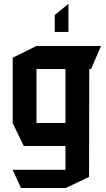

<svg xmlns="http://www.w3.org/2000/svg" viewBox="-20 -745 535 968"><path d="M86 203 44 112V111H310V-9H100L44 -124V-454L163 -513H489V-512L439 -397H430L429 147L311 203ZM164 -397V-125H310V-397ZM256 -584V-669L324 -725H325V-584Z"/></svg>

Font: Foldit Thin Medium
Style: Regular
Weight: 500
Version: Version 1.003